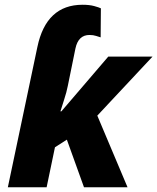

<svg xmlns="http://www.w3.org/2000/svg" viewBox="-20 -787 661 807"><path d="M13 0H176L211 -168L261 -200L333 0H516L389 -301L621 -549H435L238 -319H234Q239 -336 249.5 -368Q260 -400 265 -426L297 -583Q309 -640 356 -640Q372 -640 384 -636Q396 -632 403 -630L404 -752Q396 -756 376 -761.5Q356 -767 327 -767Q174 -767 137 -589Z"/></svg>

Font: Noto Sans Display Extra
Style: Italic
Weight: 800
Italic angle: -12°
Designer: Monotype Design Team
Foundry: Monotype Imaging Inc.
Version: Version 1.900